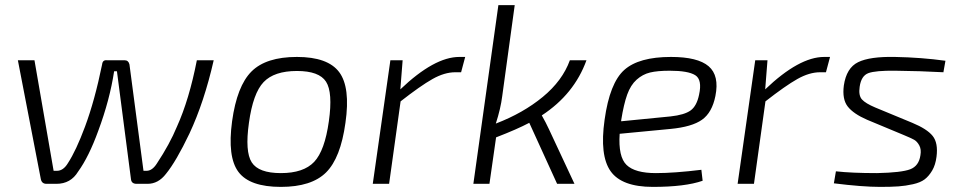

<svg xmlns="http://www.w3.org/2000/svg" viewBox="-20 -720 3764 752"><path d="M190 -51H203Q228 -51 246 -81Q278 -130 313 -224Q351 -326 380 -468Q382 -486 399 -484H468Q483 -484 487 -468L542 -51H554Q576 -51 594 -79Q645 -156 673 -224Q721 -330 751 -484H817Q780 -321 722 -197Q670 -88 630 -39Q600 0 558 0H515Q495 0 493 -18L438 -441H427Q410 -329 365 -208Q328 -106 286 -48Q257 0 201 0H162Q144 0 140 -18L50 -484H115Z M1333 -239Q1314 -101 1257 -44.5Q1200 12 1080 12Q958 12 914 -46.5Q870 -105 889 -245Q908 -383 965 -440Q1022 -497 1143 -497Q1264 -497 1308.5 -437.5Q1353 -378 1333 -239ZM1143 -442Q1054 -442 1012.5 -398.5Q971 -355 955 -239Q939 -126 966 -84Q993 -42 1080 -42Q1169 -42 1210.5 -86Q1252 -130 1268 -245Q1284 -358 1257 -400Q1230 -442 1143 -442Z M1802 -497 1786 -437H1763Q1721 -437 1674 -410.5Q1627 -384 1549 -323L1504 0H1440L1509 -484H1557L1548 -370Q1681 -497 1779 -497Z M2212 -484H2277Q2229 -351 2102 -268Q2118 -240 2130 -214L2230 0H2162L2053 -239Q2006 -214 1923 -182L1897 0H1834L1932 -700H1996L1947 -343Q1941 -295 1922 -236Q2029 -277 2106 -340.5Q2183 -404 2212 -484Z M2727 -55 2732 -12Q2663 12 2537 12Q2415 12 2371.5 -49.5Q2328 -111 2348 -251Q2368 -395 2425 -446Q2482 -497 2608 -497Q2713 -497 2755.5 -460.5Q2798 -424 2782 -344Q2769 -279 2729.5 -251Q2690 -223 2606 -215L2407 -196Q2401 -106 2434 -74Q2467 -42 2549 -42Q2621 -42 2727 -55ZM2413 -245 2606 -264Q2661 -270 2685 -287.5Q2709 -305 2718 -349Q2731 -408 2703 -425.5Q2675 -443 2603 -443Q2555 -443 2526 -436Q2497 -429 2473.5 -408Q2450 -387 2436.5 -349.5Q2423 -312 2413 -249Z M3231 -497 3215 -437H3192Q3150 -437 3103 -410.5Q3056 -384 2978 -323L2933 0H2869L2938 -484H2986L2977 -370Q3110 -497 3208 -497Z M3520 -191 3376 -251Q3323 -274 3300.5 -302.5Q3278 -331 3285 -385Q3295 -454 3341 -476.5Q3387 -499 3485 -497Q3589 -495 3683 -482L3675 -437Q3584 -442 3487 -443Q3409 -444 3381 -433.5Q3353 -423 3347 -380Q3342 -346 3356 -330.5Q3370 -315 3408 -299L3553 -239Q3611 -215 3633 -187.5Q3655 -160 3648 -106Q3644 -74 3631 -52Q3618 -30 3601.5 -17.5Q3585 -5 3556 1.5Q3527 8 3499 10Q3471 12 3427 12Q3358 12 3246 -2L3254 -49Q3316 -42 3415 -42Q3511 -44 3545 -57Q3579 -70 3585 -112Q3589 -135 3580.5 -150.5Q3572 -166 3560.5 -172.5Q3549 -179 3520 -191Z"/></svg>

Font: Exo 2.0 Light
Style: Italic
Weight: 300
Italic angle: -8°
Designer: Natanael Gama
Version: Version 1.001;PS 001.001;hotconv 1.0.70;makeotf.lib2.5.58329